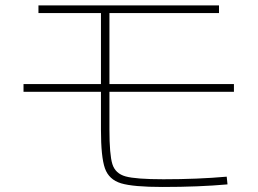

<svg xmlns="http://www.w3.org/2000/svg" viewBox="-20 -705 978 729"><path d="M363.3 -212.9V-356.4H69.3V-385.7H363.3V-655.3H126V-684.6H811.5V-655.3H395.5V-385.7H868.2V-356.4H395.5V-213.9Q395.5 -117.7 406.7 -81.8Q418 -45.9 457 -35.2Q496.1 -24.4 600.6 -24.4Q730.5 -24.4 840.8 -34.2L843.8 -4.9Q734.9 4.9 597.7 4.9Q485.8 4.9 439.7 -9Q393.6 -22.9 378.4 -65.9Q363.3 -108.9 363.3 -212.9Z"/></svg>

Font: Pretendard Thin
Style: Regular
Weight: 100
Designer: Base glyphs from Inter by Rasmus Andersson; Hangeul glyphs from Noto Sans CJK(Source Han Sans) by Jang Soo-young and Kan
Foundry: Kil Hyung-jin
Version: Version 1.309